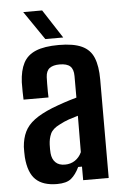

<svg xmlns="http://www.w3.org/2000/svg" viewBox="-55 -808 555 854"><g transform="rotate(-5 223.0 -380.5)"><path d="M165.5 7Q102.5 7 70.2 -23.8Q38 -54.5 32.5 -124Q32 -134.5 31.8 -147.5Q31.5 -160.5 32 -170.5Q35 -209 48.8 -237.5Q62.5 -266 92.5 -288.5Q122.5 -311 173 -331.5Q200 -342 226.8 -351Q253.5 -360 284 -368.5V-465Q284 -495 269.5 -508.5Q255 -522 222 -522Q193.5 -522 177.8 -510.5Q162 -499 160.5 -471Q160 -461 159.8 -441.8Q159.5 -422.5 159.8 -404.5Q160 -386.5 160.5 -380H49Q48.5 -394 48 -415.5Q47.5 -437 48 -457.5Q50.5 -510 67.8 -543.2Q85 -576.5 123.2 -592.5Q161.5 -608.5 226 -608.5Q291.5 -608.5 328.8 -591.2Q366 -574 381.2 -536.8Q396.5 -499.5 396.5 -440L396 0H282V-60.5H265Q249 -27 228.2 -10Q207.5 7 165.5 7ZM207.5 -76Q233 -76 252.5 -89Q272 -102 282.5 -125L283.5 -287.5Q263.5 -282 242.5 -274.8Q221.5 -267.5 200 -256Q168 -240.5 158.2 -218.8Q148.5 -197 147.5 -170.5Q147 -157.5 147.2 -150Q147.5 -142.5 148 -132Q150.5 -105.5 165.5 -90.8Q180.5 -76 207.5 -76ZM169 -640 81.5 -768H166L249 -640Z"/></g></svg>

Font: Big Shoulders Text Thin
Style: Bold
Weight: 700
Version: Version 2.002